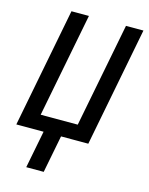

<svg xmlns="http://www.w3.org/2000/svg" viewBox="-129 -751 808 1041"><g transform="rotate(15 275.0 -230.0)"><path d="M122 210 163 0H10L140 -670H238L124 -85H332L446 -670H544L414 0H261L220 210Z"/></g></svg>

Font: Lode Dark Term
Style: Bold Italic
Weight: 700
Italic angle: -11°
Monospace: yes
Designer: Belleve Invis
Foundry: Belleve Invis
Version: Version 29.2.0